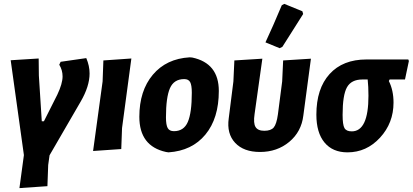

<svg xmlns="http://www.w3.org/2000/svg" viewBox="-20 -773 2124 988"><path d="M424 -474Q441 -434 441 -395Q441 -329 395 -250L235 26L228 76L224 185L80 195L103 25L35 -463L179 -472L180 -384L195 -149H206L275 -286Q302 -343 302 -380Q302 -412 285 -440L292 -455Z M656 -472 608 -114 604 -6 459 4 508 -354 512 -462Z M956 -478 969 -477Q1106 -448 1106 -305Q1106 -164 1037 -80.5Q968 3 847 11L834 9Q697 -21 697 -172Q697 -306 766.5 -388.5Q836 -471 956 -478ZM928 -366Q875 -366 854.5 -319Q834 -272 834 -169Q834 -130 843 -114Q852 -98 875 -98Q926 -98 946.5 -145.5Q967 -193 967 -296Q967 -335 958.5 -350.5Q950 -366 928 -366Z M1430 -746 1443 -753 1536 -715 1540 -701Q1518 -666 1481.5 -608.5Q1445 -551 1433 -532L1419 -525L1346 -555Q1384 -636 1430 -746ZM1318 9Q1234 9 1190 -38Q1146 -85 1157 -164L1181 -354L1186 -462L1330 -471L1290 -186Q1283 -139 1295 -119.5Q1307 -100 1340 -100Q1374 -100 1388.5 -117Q1403 -134 1410 -184L1432 -354L1437 -462L1580 -471L1541 -179Q1531 -95 1468.5 -43Q1406 9 1318 9Z M1768 11Q1692 11 1650 -39.5Q1608 -90 1608 -183Q1608 -317 1676 -392Q1744 -467 1866 -467H2081L2084 -459L2064 -364H1985L1981 -356Q2005 -308 2005 -245Q2005 -140 1935.5 -64.5Q1866 11 1768 11ZM1790 -97Q1876 -97 1876 -280Q1876 -328 1872 -364H1845Q1788 -364 1765.5 -324Q1743 -284 1743 -182Q1743 -131 1752.5 -114Q1762 -97 1790 -97Z"/></svg>

Font: Alegreya Sans SC ExtraBold
Style: Italic
Weight: 800
Italic angle: -7°
Designer: Juan Pablo del Peral
Foundry: Huerta Tipografica
Version: Version 2.007